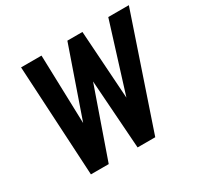

<svg xmlns="http://www.w3.org/2000/svg" viewBox="-148 -862 1065 1035"><g transform="rotate(-30 385.0 -344.0)"><path d="M136.9 0H247.7L397.3 -428L427.4 0H537.3L770 -687.7H641.9L509.4 -262.6L481.1 -687.7H387.3L239 -260.6L226.3 -687.7H99.1Z"/></g></svg>

Font: Secuela ExtLt
Style: Italic
Weight: 200
Italic angle: -8°
Designer: Fernando Haro
Foundry: deFharo
Version: Version 1.704